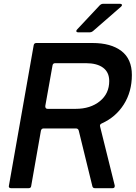

<svg xmlns="http://www.w3.org/2000/svg" viewBox="-20 -989 714 1009"><path d="M38 0Q31 0 28 -4Q25 -8 27 -14L157 -751Q159 -763 171 -763H466Q563 -763 618 -721Q673 -679 673 -595Q673 -507 630.5 -440Q588 -373 514 -340Q503 -335 506 -324L583 -14V-11Q583 0 571 0H479Q467 0 465 -12L394 -302Q391 -314 379 -314H209Q198 -314 195 -302L144 -12Q143 0 130 0ZM218 -432V-430Q218 -424 221 -420.5Q224 -417 230 -417H378Q455 -417 504.5 -457Q554 -497 554 -563Q554 -609 522 -633Q490 -657 431 -657H270Q258 -657 256 -645ZM392 -819Q381 -819 381 -826Q381 -830 386 -835L506 -963Q513 -969 522 -969H610Q621 -969 621 -962Q621 -958 615 -953L468 -825Q460 -819 452 -819Z"/></svg>

Font: Open Sauce Two Medium Italic
Style: Regular
Weight: 500
Italic angle: -10°
Designer: Alfredo Marco Pradil
Foundry: Creative Sauce Fz LLC
Version: Version 1.477